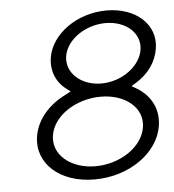

<svg xmlns="http://www.w3.org/2000/svg" viewBox="-46 -618 598 661"><g transform="rotate(-5 253.0 -287.0)"><path d="M70 -163C56 -73 133 1 255 1C377 1 477 -73 491 -163C500 -221 475 -270 423 -300L409 -308L424 -317C469 -344 497 -384 504 -430C517 -511 448 -575 346 -575C244 -575 154 -511 141 -430C134 -385 150 -344 187 -317L199 -308L184 -300C121 -270 79 -221 70 -163ZM125 -163C136 -231 216 -281 300 -281C384 -281 447 -231 436 -163C425 -95 346 -44 262 -44C178 -44 114 -95 125 -163ZM194 -430C203 -487 269 -532 339 -532C409 -532 460 -487 451 -430C442 -373 377 -326 307 -326C237 -326 185 -373 194 -430Z"/></g></svg>

Font: Charger Sport
Style: ExLitExtObl
Weight: 200
Designer: Jasper
Foundry: Cannot Into Space Fonts
Version: Version 1.1